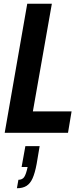

<svg xmlns="http://www.w3.org/2000/svg" viewBox="-20 -707 439 1022"><path d="M5 0 125 -687H256L155 -114H361L342 0ZM70 295 78 250Q99 250 109 235Q119 220 127 182H95L115 71H191L175 166Q166 214 153.5 242Q141 270 121 282.5Q101 295 70 295Z"/></svg>

Font: Archivo ExtraCondensed
Style: Bold Italic
Weight: 700
Width: 2
Italic angle: -10°
Designer: Hector Gatti
Foundry: Omnibus-Type
Version: Version 2.001